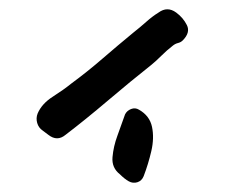

<svg xmlns="http://www.w3.org/2000/svg" viewBox="-20 -385 483 413"><path d="M373 -298Q369 -294 363 -292.5Q357 -291 352 -287Q339 -277 327 -265Q315 -253 305 -245Q262 -211 212.5 -169Q163 -127 121 -95Q103 -80 84 -95Q81 -97 78 -99.5Q75 -102 72 -104Q63 -110 60 -120.5Q57 -131 61 -141Q70 -162 93.5 -177Q117 -192 133 -205Q167 -230 200 -258.5Q233 -287 267 -315Q281 -326 294.5 -338Q308 -350 321 -358Q340 -372 359 -358Q374 -347 382 -331Q390 -315 373 -298ZM289 -6Q285 4 275.5 7Q266 10 257 5Q248 0 238 -10Q220 -24 222 -47Q224 -70 232.5 -93Q241 -116 249 -139Q253 -147 262 -150.5Q271 -154 279 -149Q302 -136 307 -112Q312 -88 305.5 -60Q299 -32 289 -6Z"/></svg>

Font: Slackside One
Style: Regular
Weight: 400
Version: Version 1.000